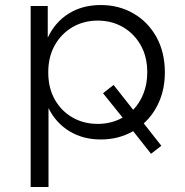

<svg xmlns="http://www.w3.org/2000/svg" viewBox="-20 -550 737 764"><path d="M381 5Q310 5 256 -28Q202 -61 173 -120V194H102V-526H170V-400Q199 -462 253.5 -496Q308 -530 381 -530Q453 -530 511 -496.5Q569 -463 602.5 -402.5Q636 -342 636 -262Q636 -198 613.5 -146Q591 -94 552 -59L622 30L581 62L510 -28Q452 5 381 5ZM369 -57Q423 -57 468 -82L390 -179L432 -212L510 -113Q536 -140 551 -178Q566 -216 566 -262Q566 -324 540 -370Q514 -416 469.5 -442Q425 -468 369 -468Q313 -468 268.5 -442Q224 -416 198 -370Q172 -324 172 -262Q172 -200 198 -154Q224 -108 268.5 -82.5Q313 -57 369 -57Z"/></svg>

Font: Montserrat
Style: Regular
Weight: 400
Designer: Julieta Ulanovsky
Foundry: Julieta Ulanovsky
Version: Version 9.000; ttfautohint (v1.8.4.7-5d5b)